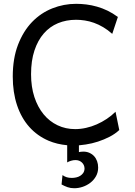

<svg xmlns="http://www.w3.org/2000/svg" viewBox="-20 -745 702 999"><path d="M600.6 -68.4Q579.1 -48.3 550.3 -33.4Q521.5 -18.6 490 -8.3Q458.5 2 426.3 6.8Q407.7 9.8 390.6 11.2V46.4Q395.5 45.4 400.6 44.7Q405.8 43.9 414.1 43.9Q430.7 43.9 444.8 50Q459 56.2 469.2 67.1Q479.5 78.1 485.1 93.5Q490.7 108.9 490.7 127Q490.7 151.9 479.5 171.9Q468.3 191.9 450.2 205.8Q432.1 219.7 410.2 227.1Q388.2 234.4 366.2 234.4Q347.2 234.4 331.3 228.8Q315.4 223.1 300.3 214.8L305.2 166Q315.9 173.8 327.1 177.2Q338.4 180.7 354 180.7Q364.7 180.7 376.2 178.2Q387.7 175.8 397.2 169.9Q406.7 164.1 413.1 154.8Q419.4 145.5 419.9 131.8Q419.4 112.8 406 100.3Q392.6 87.9 372.6 87.9Q360.8 87.9 349.1 91.6Q337.4 95.2 329.6 100.1V10.7Q276.9 5.9 232.9 -12.7Q173.8 -38.1 132.3 -84.7Q90.8 -131.3 68.6 -197.8Q46.4 -264.2 46.4 -346.7Q46.4 -440.9 73.7 -512Q101.1 -583 146.7 -630.4Q192.4 -677.7 252 -701.4Q311.5 -725.1 376 -725.1Q402.3 -725.1 429.7 -721.7Q457 -718.3 484.6 -710.4Q512.2 -702.6 539.6 -689.5Q566.9 -676.3 593.3 -656.7L564 -568.8Q541 -589.4 517.1 -603.5Q493.2 -617.7 469.2 -626.2Q445.3 -634.8 421.6 -638.4Q397.9 -642.1 376 -642.1Q324.7 -642.1 281.7 -624.3Q238.8 -606.4 207.8 -570.8Q176.8 -535.2 159.2 -482.2Q141.6 -429.2 141.6 -358.9Q141.6 -293 158.9 -240.2Q176.3 -187.5 206.8 -150.4Q237.3 -113.3 279.3 -93.3Q321.3 -73.2 371.1 -73.2Q398.9 -73.2 427.5 -79.6Q456.1 -85.9 483.4 -97.9Q510.7 -109.9 535.6 -126.5Q560.5 -143.1 581.1 -163.6Z"/></svg>

Font: Andika New Basic
Style: Regular
Weight: 400
Designer: Victor Gaultney, Annie Olsen, Julie Remington, Don Collingsworth, Eric Hays
Foundry: SIL International
Version: Version 5.500; ttfautohint (v1.8.3)